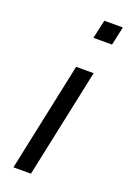

<svg xmlns="http://www.w3.org/2000/svg" viewBox="-144 -794 567 845"><g transform="rotate(20 139.0 -371.5)"><path d="M172 -656 191 -743H278L259 -656ZM36 0 144 -510H226L118 0Z"/></g></svg>

Font: Saira
Style: Italic
Weight: 400
Italic angle: -12°
Designer: Hector Gatti with collaboration of the Omnibus-Type team
Foundry: Omnibus-Type
Version: Version 1.100; ttfautohint (v1.8.3)